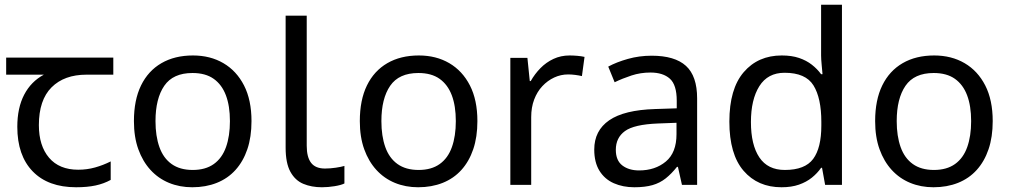

<svg xmlns="http://www.w3.org/2000/svg" viewBox="-20 -780 4262 810"><path d="M301 10Q183 10 118 -57Q53 -124 53 -245Q53 -325 82 -380.5Q111 -436 165 -465H6V-537H458V-465H345Q251 -465 197.5 -411.5Q144 -358 144 -252Q144 -165 187 -114.5Q230 -64 310 -64Q347 -64 381 -73.5Q415 -83 447 -99V-21Q418 -5 383 2.5Q348 10 301 10Z M1041 -269Q1041 -202 1023.5 -150.5Q1006 -99 973.5 -63Q941 -27 894.5 -8.5Q848 10 791 10Q738 10 693 -8.5Q648 -27 615 -63Q582 -99 563.5 -150.5Q545 -202 545 -269Q545 -358 575 -419.5Q605 -481 661 -513.5Q717 -546 794 -546Q867 -546 922.5 -513.5Q978 -481 1009.5 -419.5Q1041 -358 1041 -269ZM636 -269Q636 -206 652.5 -159.5Q669 -113 704 -88Q739 -63 793 -63Q847 -63 882 -88Q917 -113 933.5 -159.5Q950 -206 950 -269Q950 -333 933 -378Q916 -423 881.5 -447.5Q847 -472 792 -472Q710 -472 673 -418Q636 -364 636 -269Z M1338 10Q1294 10 1259.5 -4.5Q1225 -19 1205 -55.5Q1185 -92 1185 -157V-714H1274V-165Q1274 -117 1292.5 -93Q1311 -69 1351 -69Q1373 -69 1396.5 -72.5Q1420 -76 1433 -80V-6Q1419 1 1391.5 5.5Q1364 10 1338 10Z M1994 -269Q1994 -202 1976.5 -150.5Q1959 -99 1926.5 -63Q1894 -27 1847.5 -8.5Q1801 10 1744 10Q1691 10 1646 -8.5Q1601 -27 1568 -63Q1535 -99 1516.5 -150.5Q1498 -202 1498 -269Q1498 -358 1528 -419.5Q1558 -481 1614 -513.5Q1670 -546 1747 -546Q1820 -546 1875.5 -513.5Q1931 -481 1962.5 -419.5Q1994 -358 1994 -269ZM1589 -269Q1589 -206 1605.5 -159.5Q1622 -113 1657 -88Q1692 -63 1746 -63Q1800 -63 1835 -88Q1870 -113 1886.5 -159.5Q1903 -206 1903 -269Q1903 -333 1886 -378Q1869 -423 1834.5 -447.5Q1800 -472 1745 -472Q1663 -472 1626 -418Q1589 -364 1589 -269Z M2383 -546Q2398 -546 2415.5 -544.5Q2433 -543 2446 -540L2435 -459Q2422 -462 2406.5 -464Q2391 -466 2377 -466Q2346 -466 2318 -453Q2290 -440 2268 -416.5Q2246 -393 2233.5 -360Q2221 -327 2221 -286V0H2133V-536H2205L2215 -438H2219Q2236 -468 2260 -492.5Q2284 -517 2315 -531.5Q2346 -546 2383 -546Z M2729 -545Q2827 -545 2874 -502Q2921 -459 2921 -365V0H2857L2840 -76H2836Q2813 -47 2788.5 -27.5Q2764 -8 2732.5 1Q2701 10 2656 10Q2608 10 2569.5 -7Q2531 -24 2509 -59.5Q2487 -95 2487 -149Q2487 -229 2550 -272.5Q2613 -316 2744 -320L2835 -323V-355Q2835 -422 2806 -448Q2777 -474 2724 -474Q2682 -474 2644 -461.5Q2606 -449 2573 -433L2546 -499Q2581 -518 2629 -531.5Q2677 -545 2729 -545ZM2755 -259Q2655 -255 2616.5 -227Q2578 -199 2578 -148Q2578 -103 2605.5 -82Q2633 -61 2676 -61Q2744 -61 2789 -98.5Q2834 -136 2834 -214V-262Z M3277 10Q3177 10 3117 -59.5Q3057 -129 3057 -267Q3057 -405 3117.5 -475.5Q3178 -546 3278 -546Q3320 -546 3351 -535.5Q3382 -525 3405 -507Q3428 -489 3444 -467H3450Q3449 -480 3446.5 -505.5Q3444 -531 3444 -546V-760H3532V0H3461L3448 -72H3444Q3428 -49 3405 -30.5Q3382 -12 3350.5 -1Q3319 10 3277 10ZM3291 -63Q3376 -63 3410.5 -109.5Q3445 -156 3445 -250V-266Q3445 -366 3412 -419.5Q3379 -473 3290 -473Q3219 -473 3183.5 -416.5Q3148 -360 3148 -265Q3148 -169 3183.5 -116Q3219 -63 3291 -63Z M4168 -269Q4168 -202 4150.5 -150.5Q4133 -99 4100.5 -63Q4068 -27 4021.5 -8.5Q3975 10 3918 10Q3865 10 3820 -8.5Q3775 -27 3742 -63Q3709 -99 3690.5 -150.5Q3672 -202 3672 -269Q3672 -358 3702 -419.5Q3732 -481 3788 -513.5Q3844 -546 3921 -546Q3994 -546 4049.5 -513.5Q4105 -481 4136.5 -419.5Q4168 -358 4168 -269ZM3763 -269Q3763 -206 3779.5 -159.5Q3796 -113 3831 -88Q3866 -63 3920 -63Q3974 -63 4009 -88Q4044 -113 4060.5 -159.5Q4077 -206 4077 -269Q4077 -333 4060 -378Q4043 -423 4008.5 -447.5Q3974 -472 3919 -472Q3837 -472 3800 -418Q3763 -364 3763 -269Z"/></svg>

Font: utamil25
Style: Book
Weight: 400
Designer: Jelle Bosma - Monotype Design Team
Foundry: Monotype Imaging Inc.
Version: Version 2.003